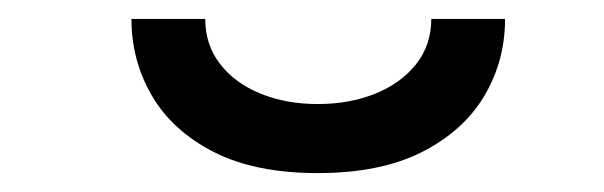

<svg xmlns="http://www.w3.org/2000/svg" viewBox="-20 -951 639 203"><path d="M316 -768Q250 -768 206.2 -790.2Q162.5 -812.5 140.8 -849.5Q119 -886.5 119 -931H197Q197 -903.5 212.8 -883.2Q228.5 -863 255.5 -852Q282.5 -841 316 -841Q349.5 -841 376.8 -852Q404 -863 420 -883.2Q436 -903.5 436 -931H514Q514 -886.5 492 -849.5Q470 -812.5 426 -790.2Q382 -768 316 -768Z"/></svg>

Font: Undotted
Style: Regular
Weight: 400
Designer: Delve Withrington, Dave Bailey, Thomas Jockin
Foundry: Delve Fonts LLC
Version: Version 4.000